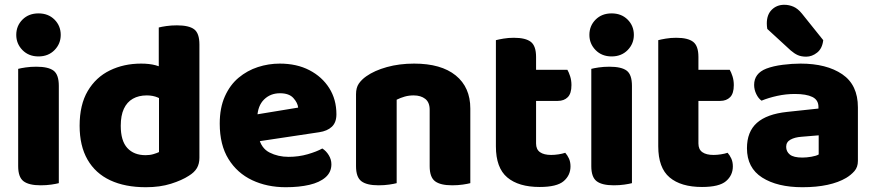

<svg xmlns="http://www.w3.org/2000/svg" viewBox="-20 -767 3660 803"><path d="M48 -621Q48 -659 74 -685Q100 -711 141 -711Q182 -711 208 -685Q234 -659 234 -621Q234 -584 208 -557.5Q182 -531 141 -531Q100 -531 74 -557.5Q48 -584 48 -621ZM56 -264H226V-1Q215 2 194.5 5Q174 8 150 8Q101 8 78.5 -9Q56 -26 56 -72ZM226 -175H56V-479Q67 -482 87.5 -485Q108 -488 132 -488Q182 -488 204 -471.5Q226 -455 226 -408Z M645 -131V-421H814V-107Q814 -82 803.5 -64Q793 -46 770 -32Q741 -13 695 1.5Q649 16 590 16Q503 16 441 -13Q379 -42 346 -99.5Q313 -157 313 -241Q313 -329 347 -386.5Q381 -444 439.5 -472.5Q498 -501 570 -501Q605 -501 631 -494Q657 -487 674 -478V-340Q661 -350 640.5 -359Q620 -368 594 -368Q560 -368 535.5 -354Q511 -340 498 -312Q485 -284 485 -241Q485 -178 512.5 -148Q540 -118 589 -118Q607 -118 622 -122.5Q637 -127 645 -131ZM814 -389H644V-652Q655 -655 675.5 -658Q696 -661 720 -661Q770 -661 792 -644.5Q814 -628 814 -581Z M1002 -167 996 -279 1227 -317Q1225 -337 1207 -357Q1189 -377 1151 -377Q1111 -377 1084.5 -351Q1058 -325 1056 -277L1062 -193Q1072 -147 1107.5 -129Q1143 -111 1187 -111Q1229 -111 1267 -122Q1305 -133 1328 -146Q1344 -136 1355 -118Q1366 -100 1366 -80Q1366 -47 1341.5 -25.5Q1317 -4 1274 6Q1231 16 1175 16Q1097 16 1034.5 -13.5Q972 -43 935.5 -102Q899 -161 899 -250Q899 -316 920.5 -364Q942 -412 978 -442Q1014 -472 1058.5 -486.5Q1103 -501 1150 -501Q1221 -501 1274 -473.5Q1327 -446 1357 -398.5Q1387 -351 1387 -289Q1387 -255 1368 -237Q1349 -219 1315 -214Z M1947 -313V-221H1777V-308Q1777 -339 1758.5 -353.5Q1740 -368 1710 -368Q1690 -368 1672.5 -363Q1655 -358 1639 -350V-221H1469V-373Q1469 -400 1480.5 -417Q1492 -434 1512 -448Q1546 -472 1598 -486.5Q1650 -501 1712 -501Q1825 -501 1886 -451.5Q1947 -402 1947 -313ZM1469 -264H1639V-1Q1628 2 1607.5 5Q1587 8 1563 8Q1514 8 1491.5 -9Q1469 -26 1469 -72ZM1777 -264H1947V-1Q1936 2 1915.5 5Q1895 8 1871 8Q1822 8 1799.5 -9Q1777 -26 1777 -72Z M2054 -264H2222V-167Q2222 -142 2238.5 -130.5Q2255 -119 2285 -119Q2300 -119 2316 -121.5Q2332 -124 2344 -128Q2353 -118 2359.5 -104Q2366 -90 2366 -71Q2366 -34 2337.5 -9.5Q2309 15 2237 15Q2149 15 2101.5 -25Q2054 -65 2054 -155ZM2164 -345V-475H2353Q2359 -465 2364.5 -448Q2370 -431 2370 -411Q2370 -376 2354.5 -360.5Q2339 -345 2313 -345ZM2222 -240H2054V-599Q2065 -602 2085.5 -605.5Q2106 -609 2129 -609Q2178 -609 2200 -592Q2222 -575 2222 -529Z M2445 -621Q2445 -659 2471 -685Q2497 -711 2538 -711Q2579 -711 2605 -685Q2631 -659 2631 -621Q2631 -584 2605 -557.5Q2579 -531 2538 -531Q2497 -531 2471 -557.5Q2445 -584 2445 -621ZM2453 -264H2623V-1Q2612 2 2591.5 5Q2571 8 2547 8Q2498 8 2475.5 -9Q2453 -26 2453 -72ZM2623 -175H2453V-479Q2464 -482 2484.5 -485Q2505 -488 2529 -488Q2579 -488 2601 -471.5Q2623 -455 2623 -408Z M2733 -264H2901V-167Q2901 -142 2917.5 -130.5Q2934 -119 2964 -119Q2979 -119 2995 -121.5Q3011 -124 3023 -128Q3032 -118 3038.5 -104Q3045 -90 3045 -71Q3045 -34 3016.5 -9.5Q2988 15 2916 15Q2828 15 2780.5 -25Q2733 -65 2733 -155ZM2843 -345V-475H3032Q3038 -465 3043.5 -448Q3049 -431 3049 -411Q3049 -376 3033.5 -360.5Q3018 -345 2992 -345ZM2901 -240H2733V-599Q2744 -602 2764.5 -605.5Q2785 -609 2808 -609Q2857 -609 2879 -592Q2901 -575 2901 -529Z M3336 -108Q3353 -108 3373.5 -111.5Q3394 -115 3404 -121V-201L3332 -195Q3304 -193 3286 -183Q3268 -173 3268 -153Q3268 -133 3283.5 -120.5Q3299 -108 3336 -108ZM3328 -501Q3437 -501 3502.5 -456.5Q3568 -412 3568 -318V-94Q3568 -68 3553.5 -51.5Q3539 -35 3519 -23Q3487 -4 3441 6Q3395 16 3336 16Q3231 16 3167.5 -24.5Q3104 -65 3104 -147Q3104 -216 3145.5 -253Q3187 -290 3272 -299L3403 -313V-320Q3403 -349 3377.5 -361.5Q3352 -374 3304 -374Q3267 -374 3230.5 -366Q3194 -358 3165 -346Q3152 -355 3143 -373.5Q3134 -392 3134 -412Q3134 -460 3185 -480Q3214 -491 3253.5 -496Q3293 -501 3328 -501ZM3287 -556 3189 -646Q3188 -650 3187.5 -657.5Q3187 -665 3187 -669Q3187 -706 3208 -726.5Q3229 -747 3260 -747Q3280 -747 3298.5 -739Q3317 -731 3334 -710L3423 -599Q3419 -564 3397.5 -547Q3376 -530 3352 -530Q3331 -530 3316.5 -536.5Q3302 -543 3287 -556Z"/></svg>

Font: Baloo Bhaijaan 2 ExtraBold
Style: Regular
Weight: 800
Designer: Sanskriti Dholi, Noopur Datye and Ek Type
Foundry: Ek Type
Version: Version 1.701